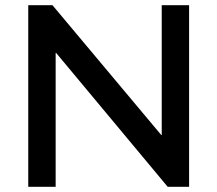

<svg xmlns="http://www.w3.org/2000/svg" viewBox="-20 -720 838 740"><path d="M88.9 0V-700H182.2L601.3 -199.9H603.3V-700H708.8V0H626.3L196.5 -515.8H194.5V0Z"/></svg>

Font: REM Medium
Style: Regular
Weight: 500
Designer: Octavio Pardo
Foundry: Ashler Design
Version: Version 1.005;gftools[0.9.28]